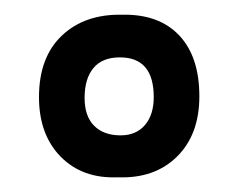

<svg xmlns="http://www.w3.org/2000/svg" viewBox="-20 -686 324 261"><path d="M140 -445Q92 -443 62.5 -473Q33 -503 33 -554Q33 -608 64 -637.5Q95 -667 146 -666Q196 -667 223.5 -638Q251 -609 251 -555Q251 -503 220.5 -473Q190 -443 140 -445ZM143 -608Q119 -608 107 -593.5Q95 -579 95 -553Q95 -528 108 -515Q121 -502 144 -502Q165 -502 177 -516Q189 -530 189 -554Q189 -608 143 -608Z"/></svg>

Font: Lalezar
Style: Bold
Weight: 700
Designer: Borna Izadpanah
Foundry: Borna Izadpanah
Version: Version 1.003;January 24, 2021;FontCreator 13.0.0.2683 64-bi